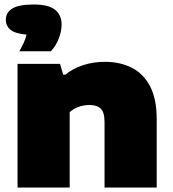

<svg xmlns="http://www.w3.org/2000/svg" viewBox="-20 -834 771 854"><path d="M58 0V-550H247L261 -502H271Q303.5 -529 349 -544Q394.5 -559 447 -559Q514 -559 566 -532.8Q618 -506.5 647.5 -450.2Q677 -394 677 -304V0H445V-291Q445 -334.5 428 -350.8Q411 -367 378 -367Q352 -367 328.5 -358.2Q305 -349.5 290 -335V0ZM66 -606Q91.5 -650 98 -680Q47 -684.5 26.5 -701.8Q6 -719 6 -746Q6 -778.5 35 -796.2Q64 -814 130 -814Q196 -814 225 -790.5Q254 -767 254 -725Q254 -694.5 241 -661.5Q228 -628.5 206 -606Z"/></svg>

Font: Encode Sans Exp Black
Style: Regular
Weight: 900
Width: 7
Designer: Multiple Designers
Foundry: Impallari Type
Version: Version 3.002; ttfautohint (v1.8.3) -l 8 -r 50 -G 200 -x 14 